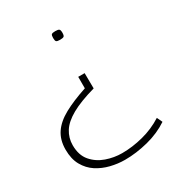

<svg xmlns="http://www.w3.org/2000/svg" viewBox="-178 -649 915 985"><g transform="rotate(-30 280.0 -156.5)"><path d="M323 -507Q323 -490 317.5 -485.5Q312 -481 295 -481Q278 -481 273 -485.5Q268 -490 268 -507Q268 -523 273 -527.5Q278 -532 295 -532Q312 -532 317.5 -527.5Q323 -523 323 -507ZM318 -270 319 -179Q230 -154 177.5 -124.5Q125 -95 102.5 -59Q80 -23 80 20Q80 79 110.5 114.5Q141 150 187 166Q233 182 280 182Q341 182 405 165.5Q469 149 524 114L539 146Q484 183 413.5 201Q343 219 276 219Q234 219 191.5 208.5Q149 198 114.5 175.5Q80 153 58.5 115Q37 77 37 21Q37 -36 64 -76Q91 -116 145 -145.5Q199 -175 280 -202V-270Z"/></g></svg>

Font: Georama Extended ExtraLight
Style: Regular
Weight: 200
Width: 7
Designer: Jean-Baptiste Levee
Foundry: Production Type
Version: Version 1.000